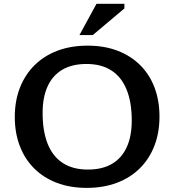

<svg xmlns="http://www.w3.org/2000/svg" viewBox="-20 -948 890 980"><path d="M427.5 -715Q512.5 -715 580.2 -689Q648 -663 696 -615Q744 -567 769 -500.5Q794 -434 794 -353Q794 -271 768.2 -204.2Q742.5 -137.5 694 -89.2Q645.5 -41 576.8 -15Q508 11 422.5 11Q337.5 11 269.5 -15Q201.5 -41 153.8 -89Q106 -137 80.8 -203.5Q55.5 -270 55.5 -351Q55.5 -433 81.5 -499.8Q107.5 -566.5 156 -614.8Q204.5 -663 273 -689Q341.5 -715 427.5 -715ZM428.5 -82.5Q502 -82.5 551.8 -111.8Q601.5 -141 627 -197Q652.5 -253 652.5 -332.5Q652.5 -425.5 626.5 -490Q600.5 -554.5 549.2 -588Q498 -621.5 421.5 -621.5Q348 -621.5 298.2 -592.2Q248.5 -563 223 -507.2Q197.5 -451.5 197.5 -371.5Q197.5 -279 223.2 -214.2Q249 -149.5 300.5 -116Q352 -82.5 428.5 -82.5ZM385.5 -769 472.5 -928.5H615V-905L453.5 -769Z"/></svg>

Font: Newsreader 7pt Medium
Style: Regular
Weight: 500
Designer: Hugues Gentile
Foundry: Production Type
Version: Version 1.003